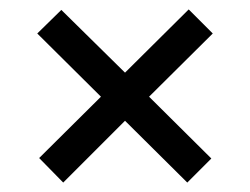

<svg xmlns="http://www.w3.org/2000/svg" viewBox="-20 -546 531 407"><path d="M428 -210 377 -159 245 -290 114 -159 63 -211 194 -341 59 -475 110 -525 245 -392 380 -526 431 -475 296 -341Z"/></svg>

Font: Hind Madurai
Style: Regular
Weight: 400
Designer: Jyotish Sonowal
Foundry: Indian Type Foundry
Version: Version 0.702;PS 1.0;hotconv 1.0.81;makeotf.lib2.5.63406